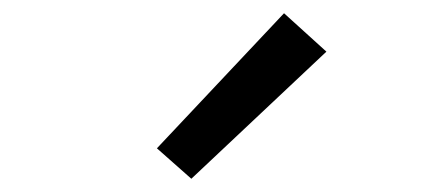

<svg xmlns="http://www.w3.org/2000/svg" viewBox="-20 -818 640 290"><path d="M269 -548 217 -594 409 -798 473 -740Z"/></svg>

Font: Zed Mono Extended
Style: Regular
Weight: 400
Width: 7
Monospace: yes
Designer: Belleve Invis
Foundry: Belleve Invis
Version: Version 1.0.0; ttfautohint (v1.8.4)